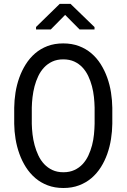

<svg xmlns="http://www.w3.org/2000/svg" viewBox="-20 -940 640 970"><path d="M547.4 -314.5Q546.9 -276.4 540.8 -237.5Q534.7 -198.7 522 -162.6Q509.3 -126.5 489.5 -95.2Q469.7 -64 442.4 -40.5Q415 -17.1 379.6 -3.7Q344.2 9.8 300.3 9.8Q256.3 9.8 220.9 -3.7Q185.5 -17.1 158.2 -40.5Q130.9 -64 110.8 -95.5Q90.8 -127 77.9 -163.1Q64.9 -199.2 58.6 -237.8Q52.2 -276.4 51.8 -314.5V-395.5Q52.2 -433.6 58.3 -472.4Q64.5 -511.2 77.4 -547.4Q90.3 -583.5 110.1 -615Q129.9 -646.5 157.2 -670.2Q184.6 -693.8 220 -707.3Q255.4 -720.7 299.3 -720.7Q343.3 -720.7 378.9 -707.3Q414.6 -693.8 441.9 -670.4Q469.2 -647 489 -615.5Q508.8 -584 521.7 -547.9Q534.7 -511.7 540.8 -472.7Q546.9 -433.6 547.4 -395.5ZM458 -396.5Q457.5 -421.9 454.6 -449.5Q451.7 -477.1 444.6 -504.2Q437.5 -531.2 425.8 -555.9Q414.1 -580.6 396.5 -599.4Q378.9 -618.2 355 -629.2Q331.1 -640.1 299.3 -640.1Q268.1 -640.1 244.1 -628.9Q220.2 -617.7 202.6 -598.9Q185.1 -580.1 173.3 -555.4Q161.6 -530.8 154.5 -503.7Q147.5 -476.6 144.3 -449Q141.1 -421.4 140.6 -396.5V-314.5Q141.1 -289.6 144.3 -261.7Q147.5 -233.9 154.8 -206.8Q162.1 -179.7 173.8 -154.8Q185.5 -129.9 203.1 -111.1Q220.7 -92.3 244.6 -81.1Q268.6 -69.8 300.3 -69.8Q332 -69.8 356.2 -81.1Q380.4 -92.3 397.7 -111.1Q415 -129.9 426.5 -154.5Q438 -179.2 445.1 -206.3Q452.1 -233.4 454.8 -261.2Q457.5 -289.1 458 -314.5ZM457.5 -803.2V-791H382.3L309.1 -864.7L236.3 -791H162.1V-803.7L281.7 -920.4H336.4Z"/></svg>

Font: Roboto Mono
Style: Regular
Weight: 400
Designer: Google
Version: Version 2.000985; 2015; ttfautohint (v1.3)